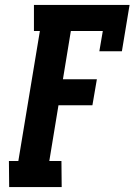

<svg xmlns="http://www.w3.org/2000/svg" viewBox="-20 -755 543 775"><path d="M17 0 16 -105H54L141 -630H117V-735H503L472 -548H381L395 -630H266L234 -435H371L353 -330H216L179 -105H228L229 0Z"/></svg>

Font: Iosevka Curly Slab Extrabold
Style: Italic
Weight: 800
Italic angle: -9°
Monospace: yes
Designer: Belleve Invis
Foundry: Belleve Invis
Version: Version 22.1.2; ttfautohint (v1.8.4)